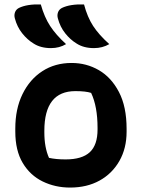

<svg xmlns="http://www.w3.org/2000/svg" viewBox="-20 -834 640 866"><path d="M164 -814Q180 -757 206 -717Q232 -677 278 -635Q248 -617 210 -617Q163 -617 131 -638Q103 -655 80 -684Q57 -713 47 -751Q43 -765 47.5 -778Q52 -791 65 -798Q102 -816 164 -814ZM359 -814Q374 -757 400 -717Q426 -677 473 -635Q442 -617 404 -617Q357 -617 325 -638Q297 -655 274 -684Q251 -713 241 -751Q237 -765 241.5 -778Q246 -791 259 -798Q296 -816 359 -814ZM303 -550Q370 -550 426 -517.5Q482 -485 516.5 -419Q551 -353 551 -253V-240Q551 -165 518.5 -108Q486 -51 429 -19.5Q372 12 296 12Q229 12 172.5 -15.5Q116 -43 82.5 -99Q49 -155 49 -241V-254Q49 -343 81.5 -409.5Q114 -476 171 -513Q228 -550 303 -550ZM320 -423Q180 -423 180 -244V-237Q180 -169 201 -122Q232 -115 276 -115Q350 -115 385 -147.5Q420 -180 420 -250V-257Q420 -354 391 -415Q367 -423 320 -423Z"/></svg>

Font: Recursive Mn Csl St
Style: Bold
Weight: 700
Monospace: yes
Version: Version 1.079;hotconv 1.0.112;makeotfexe 2.5.65598; ttfautoh